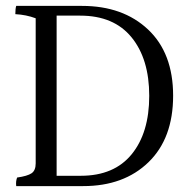

<svg xmlns="http://www.w3.org/2000/svg" viewBox="-20 -680 630 651"><path d="M172 -84H254Q367 -84 426.5 -157Q486 -230 486 -355Q486 -480 426 -553.5Q366 -627 252 -627H172ZM258 -660Q397 -660 482 -580Q567 -500 567 -355.5Q567 -211 483.5 -130Q400 -49 262 -49H35Q33 -65 38 -78Q73 -83 87 -92.5Q101 -102 101 -126V-618Q69 -630 32 -632Q32 -651 35 -660Z"/></svg>

Font: Halant
Style: Regular
Weight: 400
Designer: Hitesh Malaviya (Devanagari), Satya Rajpurohit (Latin)
Foundry: Indian Type Foundry
Version: Version 1.100;PS 1.0;hotconv 1.0.78;makeotf.lib2.5.61930; tt